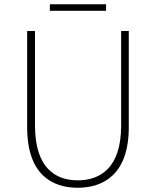

<svg xmlns="http://www.w3.org/2000/svg" viewBox="-20 -872 734 905"><path d="M346 13C464 13 587 -47 587 -272V-726H551V-280C551 -81 453 -22 346 -22C241 -22 145 -81 145 -280V-726H108V-272C108 -47 228 13 346 13ZM215 -821H480V-852H215Z"/></svg>

Font: Noto Sans T Chinese Thin
Style: Regular
Weight: 100
Designer: Ryoko NISHIZUKA (kana & ideographs); Paul D. Hunt (Latin, Greek & Cyrillic); Wenlong ZHANG (bopomofo); Sandoll Communica
Foundry: Adobe Systems Incorporated
Version: Version 1.000;PS 1;hotconv 1.0.78;makeotf.lib2.5.61930